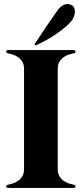

<svg xmlns="http://www.w3.org/2000/svg" viewBox="-20 -920 399 940"><path d="M340.8 -15.6Q335 -16.6 322.3 -20.5Q308.6 -23.4 295.9 -32.2Q282.2 -40 272.5 -54.7Q262.7 -69.3 262.7 -92.8Q262.7 -255.9 262.7 -582Q262.7 -605.5 272.5 -620.1Q282.2 -634.8 295.9 -642.6Q308.6 -651.4 322.3 -654.3Q335 -658.2 340.8 -659.2Q345.7 -659.2 347.7 -662.1Q349.6 -665 349.6 -668Q349.6 -670.9 346.7 -672.9Q344.7 -674.8 339.8 -674.8Q233.4 -674.8 20.5 -674.8Q15.6 -674.8 12.7 -672.9Q10.7 -670.9 9.8 -668Q9.8 -665 12.7 -662.1Q14.6 -659.2 18.6 -659.2Q25.4 -658.2 38.1 -654.3Q50.8 -651.4 64.5 -642.6Q77.1 -634.8 87.9 -620.1Q97.7 -605.5 97.7 -582Q97.7 -418.9 97.7 -92.8Q97.7 -69.3 87.9 -54.7Q77.1 -40 64.5 -32.2Q50.8 -23.4 38.1 -20.5Q25.4 -16.6 18.6 -15.6Q14.6 -14.6 12.7 -12.7Q9.8 -9.8 9.8 -6.8Q10.7 -4.9 12.7 -2Q15.6 0 20.5 0Q127 0 339.8 0Q344.7 0 346.7 -2Q349.6 -4.9 349.6 -6.8Q349.6 -7.8 349.6 -7.8Q349.6 -10.7 347.7 -12.7Q345.7 -14.6 340.8 -15.6ZM151.4 -708Q154.3 -712.9 164.1 -725.6Q172.9 -739.3 184.6 -756.8Q197.3 -775.4 210 -794.9Q223.6 -814.5 234.4 -830.1Q246.1 -846.7 253.9 -858.4Q261.7 -869.1 262.7 -870.1Q267.6 -877.9 275.4 -884.8Q282.2 -891.6 290 -895.5Q298.8 -899.4 307.6 -900.4Q309.6 -900.4 310.5 -900.4Q318.4 -900.4 327.1 -896.5Q337.9 -891.6 341.8 -883.8Q346.7 -875 346.7 -865.2Q346.7 -864.3 346.7 -863.3Q346.7 -854.5 343.8 -844.7Q340.8 -835 335.9 -826.2Q324.2 -808.6 302.7 -790Q281.2 -771.5 255.9 -753.9Q231.4 -737.3 205.1 -722.7Q178.7 -709 159.2 -699.2Q156.2 -698.2 154.3 -698.2Q152.3 -698.2 151.4 -700.2Q149.4 -701.2 149.4 -703.1Q149.4 -705.1 151.4 -708Z"/></svg>

Font: Mermaid
Style: Bold
Weight: 400
Designer: Scott Simpson
Version: Version 1.001